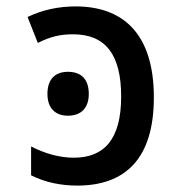

<svg xmlns="http://www.w3.org/2000/svg" viewBox="-20 -569 570 599"><path d="M221 10C371 10 460 -74 460 -265C460 -467 361 -549 216 -549C162 -549 112 -538 66 -516L98 -435C137 -455 169 -462 208 -462C309 -462 358 -399 358 -268C358 -134 305 -77 210 -77C166 -77 120 -90 77 -112V-22C121 0 170 10 221 10ZM192 -208C232 -208 257 -231 257 -276C257 -323 232 -345 192 -345C153 -345 128 -323 128 -276C128 -231 153 -208 192 -208Z"/></svg>

Font: Noto Sans Mono Condensed Medium
Style: Regular
Weight: 500
Width: 3
Designer: Monotype Design Team
Foundry: Monotype Imaging Inc.
Version: Version 2.014